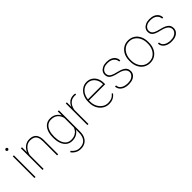

<svg xmlns="http://www.w3.org/2000/svg" viewBox="183 -1907 3314 3314"><g transform="rotate(-45 1840.0 -250.0)"><path d="M100.1 -713.4Q111.3 -713.4 119.4 -705.3Q127.4 -697.3 127.4 -686Q127.4 -674.8 119.4 -667Q111.3 -659.2 100.1 -659.2Q88.9 -659.2 81.1 -667Q73.2 -674.8 73.2 -686Q73.2 -697.3 81.1 -705.3Q88.9 -713.4 100.1 -713.4ZM113.8 0H87.4V-528.3H113.8Z M311 0H284.7V-528.3H311V-415.5ZM292.5 -337.4Q299.3 -389.6 326.2 -435.3Q353 -481 397 -509.5Q440.9 -538.1 498.5 -538.1Q552.2 -538.1 589.6 -518.3Q627 -498.5 646.7 -455.3Q666.5 -412.1 666.5 -341.8V0H640.1V-341.8Q640.1 -409.2 621.8 -446Q603.5 -482.9 571.3 -497.6Q539.1 -512.2 497.1 -512.2Q447.3 -512.2 411.9 -490Q376.5 -467.8 353.8 -434.6Q331.1 -401.4 319.6 -367.2Q308.1 -333 306.6 -309.6Z M1012.2 212.9Q973.6 212.9 941.7 201.7Q909.7 190.4 884 170.2Q858.4 149.9 839.4 124L857.9 106.4Q888.7 145 925.5 166Q962.4 187 1011.2 187Q1097.2 187 1141.1 134.3Q1185.1 81.5 1185.1 -7.3V-412.1V-528.3H1211.9V-7.3Q1211.9 60.1 1188 109.6Q1164.1 159.2 1119.4 186Q1074.7 212.9 1012.2 212.9ZM1005.4 9.8Q942.9 9.8 898.4 -23.9Q854 -57.6 830.6 -118.2Q807.1 -178.7 807.1 -259.3V-269.5Q807.1 -353 830.8 -413.1Q854.5 -473.1 899.2 -505.6Q943.8 -538.1 1006.3 -538.1Q1049.3 -538.1 1083.3 -524.9Q1117.2 -511.7 1142.6 -488Q1168 -464.4 1184.6 -432.6Q1201.2 -400.9 1210 -363.8V-148.4Q1201.7 -106.9 1176 -70.8Q1150.4 -34.7 1107.7 -12.5Q1064.9 9.8 1005.4 9.8ZM1004.9 -16.6Q1060.5 -16.6 1099.1 -36.1Q1137.7 -55.7 1160.6 -88.4Q1183.6 -121.1 1192.4 -160.6V-346.2Q1187 -370.6 1175.8 -399.2Q1164.6 -427.7 1143.6 -453.4Q1122.6 -479 1089.1 -495.4Q1055.7 -511.7 1005.9 -511.7Q947.8 -511.7 909.7 -480.5Q871.6 -449.2 852.8 -394.5Q834 -339.8 834 -269.5V-259.3Q834 -189 852.8 -134.3Q871.6 -79.6 909.4 -48.1Q947.3 -16.6 1004.9 -16.6Z M1406.7 0H1380.4V-528.3H1406.7V-436.5ZM1613.3 -509.3Q1605.5 -510.3 1596.9 -511.2Q1588.4 -512.2 1579.1 -512.2Q1520 -512.2 1480.5 -481Q1440.9 -449.7 1421.1 -397.7Q1401.4 -345.7 1401.4 -283.2L1383.8 -281.7Q1383.8 -356 1405.3 -413.8Q1426.8 -471.7 1470 -504.9Q1513.2 -538.1 1579.1 -538.1Q1591.3 -538.1 1600.6 -536.6Q1609.9 -535.2 1616.2 -532.7Z M1904.8 9.8Q1840.8 9.8 1788.1 -23.9Q1735.4 -57.6 1704.3 -116.9Q1673.3 -176.3 1673.3 -252.9V-274.4Q1673.3 -351.6 1703.4 -411.1Q1733.4 -470.7 1783.7 -504.4Q1834 -538.1 1895 -538.1Q1953.6 -538.1 1999 -509.8Q2044.4 -481.4 2070.1 -430.7Q2095.7 -379.9 2095.7 -312.5V-281.7H1690.4V-308.1H2069.3V-314.5Q2069.3 -367.7 2047.9 -412.4Q2026.4 -457 1987.3 -484.4Q1948.2 -511.7 1895 -511.7Q1836.9 -511.7 1792.7 -479.7Q1748.5 -447.8 1724.1 -393.8Q1699.7 -339.8 1699.7 -274.4V-252.9Q1699.7 -187 1726.8 -133.3Q1753.9 -79.6 1800.3 -47.9Q1846.7 -16.1 1904.8 -16.1Q1950.2 -16.1 1989.5 -31.2Q2028.8 -46.4 2061.5 -88.9L2080.1 -75.7Q2053.7 -38.1 2011 -14.2Q1968.3 9.8 1904.8 9.8Z M2385.3 9.8Q2321.3 9.8 2277.1 -10Q2232.9 -29.8 2210.2 -62.7Q2187.5 -95.7 2187.5 -134.3H2213.9Q2217.3 -88.9 2243.9 -63.2Q2270.5 -37.6 2308.8 -27.1Q2347.2 -16.6 2385.3 -16.6Q2437.5 -16.6 2472.9 -33.2Q2508.3 -49.8 2526.4 -75.9Q2544.4 -102.1 2544.4 -129.4Q2544.4 -153.3 2531.2 -178Q2518.1 -202.6 2483.4 -224.1Q2448.7 -245.6 2383.3 -259.8Q2324.2 -272.5 2284.4 -289.6Q2244.6 -306.6 2224.6 -334.2Q2204.6 -361.8 2204.6 -404.8Q2204.6 -441.9 2225.8 -471.9Q2247.1 -502 2286.6 -520Q2326.2 -538.1 2381.3 -538.1Q2440.4 -538.1 2482.7 -519Q2524.9 -500 2547.6 -466.1Q2570.3 -432.1 2570.3 -387.2H2543.5Q2543.5 -436.5 2501.7 -474.1Q2460 -511.7 2381.3 -511.7Q2328.1 -511.7 2294.9 -495.6Q2261.7 -479.5 2246.3 -455.1Q2231 -430.7 2231 -405.8Q2231 -378.9 2242.4 -356.7Q2253.9 -334.5 2288.3 -316.4Q2322.8 -298.3 2391.1 -282.7Q2454.1 -268.6 2493.7 -248.5Q2533.2 -228.5 2552 -199.5Q2570.8 -170.4 2570.8 -128.9Q2570.8 -88.4 2548.1 -56.9Q2525.4 -25.4 2483.9 -7.8Q2442.4 9.8 2385.3 9.8Z M2676.3 -274.4Q2676.3 -352.1 2705.6 -411.4Q2734.9 -470.7 2786.9 -504.4Q2838.9 -538.1 2907.2 -538.1Q2976.6 -538.1 3028.6 -504.4Q3080.6 -470.7 3109.6 -411.4Q3138.7 -352.1 3138.7 -274.4V-253.9Q3138.7 -176.8 3109.6 -117.2Q3080.6 -57.6 3028.8 -23.9Q2977.1 9.8 2908.2 9.8Q2839.4 9.8 2787.1 -23.9Q2734.9 -57.6 2705.6 -117.2Q2676.3 -176.8 2676.3 -253.9ZM2702.6 -253.9Q2702.6 -190.9 2727.1 -136.7Q2751.5 -82.5 2797.4 -49.6Q2843.3 -16.6 2908.2 -16.6Q2972.7 -16.6 3018.3 -49.6Q3064 -82.5 3088.1 -136.7Q3112.3 -190.9 3112.3 -253.9V-274.4Q3112.3 -336.4 3087.9 -390.4Q3063.5 -444.3 3017.8 -478Q2972.2 -511.7 2907.2 -511.7Q2842.8 -511.7 2797.1 -478Q2751.5 -444.3 2727.1 -390.4Q2702.6 -336.4 2702.6 -274.4Z M3433.1 9.8Q3369.1 9.8 3325 -10Q3280.8 -29.8 3258.1 -62.7Q3235.4 -95.7 3235.4 -134.3H3261.7Q3265.1 -88.9 3291.7 -63.2Q3318.4 -37.6 3356.7 -27.1Q3395 -16.6 3433.1 -16.6Q3485.4 -16.6 3520.8 -33.2Q3556.2 -49.8 3574.2 -75.9Q3592.3 -102.1 3592.3 -129.4Q3592.3 -153.3 3579.1 -178Q3565.9 -202.6 3531.2 -224.1Q3496.6 -245.6 3431.2 -259.8Q3372.1 -272.5 3332.3 -289.6Q3292.5 -306.6 3272.5 -334.2Q3252.4 -361.8 3252.4 -404.8Q3252.4 -441.9 3273.7 -471.9Q3294.9 -502 3334.5 -520Q3374 -538.1 3429.2 -538.1Q3488.3 -538.1 3530.5 -519Q3572.8 -500 3595.5 -466.1Q3618.2 -432.1 3618.2 -387.2H3591.3Q3591.3 -436.5 3549.6 -474.1Q3507.8 -511.7 3429.2 -511.7Q3376 -511.7 3342.8 -495.6Q3309.6 -479.5 3294.2 -455.1Q3278.8 -430.7 3278.8 -405.8Q3278.8 -378.9 3290.3 -356.7Q3301.8 -334.5 3336.2 -316.4Q3370.6 -298.3 3439 -282.7Q3502 -268.6 3541.5 -248.5Q3581.1 -228.5 3599.9 -199.5Q3618.7 -170.4 3618.7 -128.9Q3618.7 -88.4 3595.9 -56.9Q3573.2 -25.4 3531.7 -7.8Q3490.2 9.8 3433.1 9.8Z"/></g></svg>

Font: Heebo Thin
Style: Regular
Weight: 250
Designer: Oded Ezer
Foundry: Ezer Type House
Version: Version 3.100